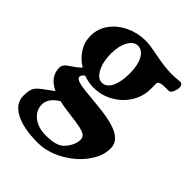

<svg xmlns="http://www.w3.org/2000/svg" viewBox="-209 -543 938 938"><g transform="rotate(45 260.0 -74.0)"><path d="M520 -390Q520 -382 516 -370Q512 -358 506 -350Q500 -343 493 -343H466Q440 -343 430 -335Q429 -334 427 -333Q425 -332 425 -320.5Q425 -309 425 -288Q425 -236 397.5 -191.5Q370 -147 323 -120.5Q276 -94 222 -94Q189 -94 152 -107Q136 -94 136 -84Q136 -69 165.5 -62Q195 -55 281 -48Q393 -39 442.5 -14.5Q492 10 492 57Q492 112 451.5 166Q411 220 347.5 254.5Q284 289 220 289Q120 289 64 259Q8 229 8 176Q8 143 15.5 125.5Q23 108 49 89L103 49Q35 17 35 -45Q35 -67 63 -85Q97 -107 116 -126Q78 -149 55.5 -184.5Q33 -220 33 -263Q33 -313 62 -352.5Q91 -392 139 -414.5Q187 -437 241 -437Q258 -437 278 -434Q298 -431 318 -427L366 -418Q408 -411 448 -411Q462 -411 482 -413L503 -414Q511 -414 515.5 -407.5Q520 -401 520 -390ZM299 -268Q299 -325 280.5 -359Q262 -393 231 -393Q203 -393 184 -359Q165 -325 165 -273Q165 -216 185 -178Q205 -140 234 -140Q264 -140 281.5 -174.5Q299 -209 299 -268ZM232 79Q186 74 156 66Q102 99 102 142Q102 183 136 209.5Q170 236 223 236Q294 236 321 209Q338 192 348 171Q358 150 358 130Q358 115 347.5 106Q337 97 310.5 91Q284 85 232 79Z"/></g></svg>

Font: EB Garamond ExtraBold
Style: Regular
Weight: 800
Designer: Georg Duffner and Octavio Pardo
Foundry: Georg Duffner
Version: Version 1.000